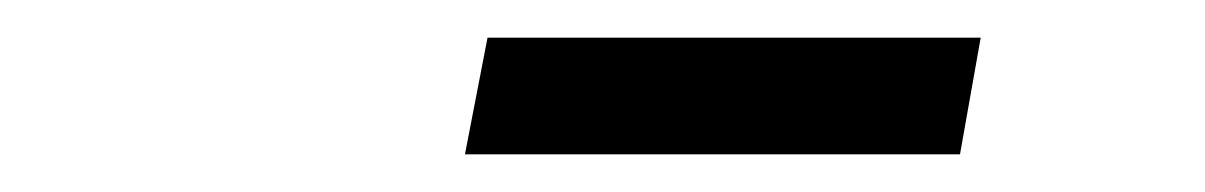

<svg xmlns="http://www.w3.org/2000/svg" viewBox="-20 -681 640 102"><path d="M227 -599 239 -661H501L490 -599Z"/></svg>

Font: Source Code Pro ExtraLight Medium
Style: Italic
Weight: 500
Italic angle: -11°
Monospace: yes
Version: Version 1.016;hotconv 1.0.116;makeotfexe 2.5.65601